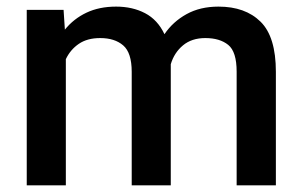

<svg xmlns="http://www.w3.org/2000/svg" viewBox="-20 -558 911 578"><path d="M281.7 -443.4Q242.7 -443.4 217.3 -426Q191.9 -408.7 178.2 -379.9V0H60.5V-528.3H171.4L175.3 -468.8Q201.7 -501.5 240.2 -519.8Q278.8 -538.1 329.6 -538.1Q378.9 -538.1 416.7 -518.3Q454.6 -498.5 475.1 -455.1Q500.5 -492.7 541.5 -515.4Q582.5 -538.1 637.7 -538.1Q718.3 -538.1 764.4 -492.7Q810.5 -447.3 810.5 -341.8V0H692.4V-342.3Q692.4 -402.3 667 -422.9Q641.6 -443.4 598.1 -443.4Q557.1 -443.4 530.8 -421.4Q504.4 -399.4 494.1 -364.7Q494.1 -358.9 494.1 -352.1V0H376.5V-341.8Q376.5 -399.4 350.8 -421.4Q325.2 -443.4 281.7 -443.4Z"/></svg>

Font: Vazirmatn UI Medium
Style: Regular
Weight: 500
Designer: Saber Rastikerdar
Foundry: Saber Rastikerdar
Version: Version 33.003